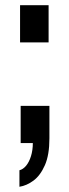

<svg xmlns="http://www.w3.org/2000/svg" viewBox="-20 -547 262 734"><path d="M54.3 167V103.9Q68.5 100.3 80.1 86.2Q91.6 72.1 98.5 49.7Q105.5 27.2 105.5 0H59V-142.2H168.9V-18.3Q168.9 45 151.7 84.3Q134.4 123.7 108.3 143.2Q82.1 162.7 54.3 167ZM56.7 -385V-527.2H165.8V-385Z"/></svg>

Font: Archivo SemiBold ExtraCondensed
Style: Regular
Weight: 600
Width: 2
Version: Version 2.001